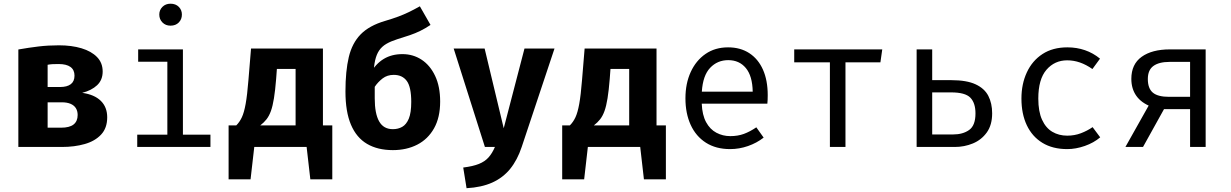

<svg xmlns="http://www.w3.org/2000/svg" viewBox="-20 -793 6640 1036"><path d="M298 -548.5Q366.5 -548.5 419.8 -532.5Q473 -516.5 503.5 -485.2Q534 -454 534 -407Q534 -361.5 504 -333.2Q474 -305 423.5 -292Q489 -283 523.8 -249Q558.5 -215 558.5 -160Q558.5 -102 525.5 -66.8Q492.5 -31.5 437.2 -15.8Q382 0 314 0H79V-526Q135.5 -536 187.5 -542.2Q239.5 -548.5 298 -548.5ZM296 -447.5Q278.5 -447.5 264 -446.8Q249.5 -446 237 -443.5V-104H309.5Q355.5 -104 377.2 -121.5Q399 -139 399 -172.5Q399 -194 389.5 -209.2Q380 -224.5 360.8 -232.8Q341.5 -241 313 -241H221V-323.5H304Q342 -323.5 362 -338.8Q382 -354 382 -385Q382 -416 360.2 -431.8Q338.5 -447.5 296 -447.5Z M967 -526.5V-66.5H1115.5V0H720.5V-66.5H883V-460H725.5V-526.5ZM900 -773Q928 -773 944.8 -756Q961.5 -739 961.5 -714.5Q961.5 -689 944.8 -671.8Q928 -654.5 900 -654.5Q873.5 -654.5 856.5 -671.8Q839.5 -689 839.5 -714.5Q839.5 -739 856.5 -756Q873.5 -773 900 -773Z M1722.5 -531V-116.5L1651 0H1335L1255 -116.5Q1273 -134.5 1285 -160Q1297 -185.5 1305.5 -232.5Q1314 -279.5 1320.5 -361L1334.5 -531ZM1575 -421H1474L1470 -367Q1465 -304.5 1458.2 -262.8Q1451.5 -221 1441.8 -194Q1432 -167 1418 -149.2Q1404 -131.5 1384.5 -116.5H1575ZM1213.5 -116.5H1413L1392 0H1352L1332 174.5H1213.5ZM1773 -116.5V174.5H1654.5L1634.5 0H1594.5L1573.5 -116.5Z M2245.5 -759 2303 -658.5Q2274.5 -639.5 2248 -626.5Q2221.5 -613.5 2191.5 -603.2Q2161.5 -593 2122.5 -581Q2088 -570 2064.2 -556Q2040.5 -542 2026 -520.8Q2011.5 -499.5 2004.2 -467.5Q1997 -435.5 1995 -389L2002 -387V-262Q2002 -180 2025.8 -138Q2049.5 -96 2100 -96Q2128 -96 2150.2 -108.5Q2172.5 -121 2185.8 -152.8Q2199 -184.5 2199 -243Q2199 -323.5 2175 -356.2Q2151 -389 2104.5 -389Q2069.5 -389 2044.5 -369.8Q2019.5 -350.5 2003 -326Q1986.5 -301.5 1977 -285.5L1976 -395Q2007.5 -449 2050.5 -475Q2093.5 -501 2151.5 -501Q2209 -501 2255 -470.8Q2301 -440.5 2328 -383.2Q2355 -326 2355 -245Q2355 -159 2322 -100.5Q2289 -42 2231.5 -12.5Q2174 17 2100 17Q2018 17 1960.8 -16.5Q1903.5 -50 1873.8 -120Q1844 -190 1844 -299.5Q1844 -409.5 1862 -485Q1880 -560.5 1926.2 -607.8Q1972.5 -655 2057.5 -680Q2099.5 -692.5 2129 -703.5Q2158.5 -714.5 2185.5 -727.5Q2212.5 -740.5 2245.5 -759Z M2972 -531 2795 0Q2771.5 70.5 2732.8 118.2Q2694 166 2636.2 192Q2578.5 218 2497.5 222.5L2479.5 111Q2532 104.5 2564.2 91.5Q2596.5 78.5 2616.2 56.2Q2636 34 2650.5 0H2596.5L2428 -531H2595L2698 -101L2810 -531Z M3522.5 -531V-116.5L3451 0H3135L3055 -116.5Q3073 -134.5 3085 -160Q3097 -185.5 3105.5 -232.5Q3114 -279.5 3120.5 -361L3134.5 -531ZM3375 -421H3274L3270 -367Q3265 -304.5 3258.2 -262.8Q3251.5 -221 3241.8 -194Q3232 -167 3218 -149.2Q3204 -131.5 3184.5 -116.5H3375ZM3013.5 -116.5H3213L3192 0H3152L3132 174.5H3013.5ZM3573 -116.5V174.5H3454.5L3434.5 0H3394.5L3373.5 -116.5Z M3766.5 -233.5Q3769 -172.5 3790 -133.8Q3811 -95 3845.5 -76.8Q3880 -58.5 3920.5 -58.5Q3961 -58.5 3993.8 -70.5Q4026.5 -82.5 4061 -106L4100.5 -50.5Q4063.5 -21.5 4016.2 -5Q3969 11.5 3919.5 11.5Q3843 11.5 3789 -23Q3735 -57.5 3706.8 -119.2Q3678.5 -181 3678.5 -262.5Q3678.5 -342.5 3707 -404.5Q3735.5 -466.5 3787 -502Q3838.5 -537.5 3908.5 -537.5Q3975 -537.5 4023 -506.2Q4071 -475 4096.8 -417.2Q4122.5 -359.5 4122.5 -279.5Q4122.5 -266 4122 -254.2Q4121.5 -242.5 4120.5 -233.5ZM3909.5 -468.5Q3851 -468.5 3811.8 -427Q3772.5 -385.5 3767 -298.5H4041.5Q4040 -383 4004.5 -425.8Q3969 -468.5 3909.5 -468.5Z M4740.5 -526.5 4730.5 -456.5H4542V0H4458V-456.5H4265.5V-526.5Z M5010 -526.5V-360.5H5113.5Q5195.5 -360.5 5243.8 -338.2Q5292 -316 5312.8 -275.8Q5333.5 -235.5 5333.5 -181.5Q5333.5 -118.5 5304.5 -78.2Q5275.5 -38 5229.5 -19Q5183.5 0 5132 0H4926V-526.5ZM5112 -294.5H5010V-67.5H5122.5Q5175.5 -67.5 5209.5 -91.8Q5243.5 -116 5243.5 -181Q5243.5 -237.5 5215.8 -266Q5188 -294.5 5112 -294.5Z M5738.5 -61Q5778 -61 5812.2 -74Q5846.5 -87 5875.5 -107L5916.5 -52Q5882 -22.5 5833.5 -5.5Q5785 11.5 5738.5 11.5Q5660 11.5 5604.8 -22.2Q5549.5 -56 5520.5 -117.2Q5491.5 -178.5 5491.5 -261Q5491.5 -340 5520.8 -402.8Q5550 -465.5 5605.2 -501.5Q5660.5 -537.5 5739.5 -537.5Q5790 -537.5 5834.2 -522.2Q5878.5 -507 5915.5 -476.5L5874.5 -420.5Q5841 -444 5807.2 -455.8Q5773.5 -467.5 5738.5 -467.5Q5670.5 -467.5 5626.5 -416.5Q5582.5 -365.5 5582.5 -261Q5582.5 -191 5602.8 -146.8Q5623 -102.5 5658.2 -81.8Q5693.5 -61 5738.5 -61Z M6401.5 0V-459H6290.5Q6234 -459 6203.8 -437.2Q6173.5 -415.5 6173.5 -366.5Q6173.5 -316 6200.5 -293.2Q6227.5 -270.5 6288 -270.5H6417.5V-204H6244.5L6194 -216.5Q6138.5 -237.5 6111.5 -275.8Q6084.5 -314 6084.5 -367.5Q6084.5 -446.5 6140.2 -486.5Q6196 -526.5 6292.5 -526.5H6485.5V0ZM6052.5 0 6186 -237.5 6268.5 -218 6147.5 0Z"/></svg>

Font: Fast_Mono
Style: Regular
Weight: 400
Monospace: yes
Designer: Carrois Corporate, Edenspiekermann AG, Nikita Prokopov
Foundry: Carrois Corporate, Edenspiekermann AG, Nikita Prokopov
Version: Version 5.002